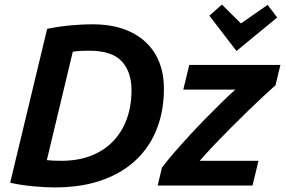

<svg xmlns="http://www.w3.org/2000/svg" viewBox="-20 -806 1238 834"><path d="M218.5 8.2Q177 8.2 123.8 3.2Q70.5 -1.8 24.2 -12.2L184.8 -680.8Q240 -691.8 289.8 -696.1Q339.5 -700.5 380.8 -700.5Q480.5 -700.5 550.2 -665.9Q620 -631.2 656 -568.6Q692 -506 692 -421.2Q692 -342.5 671.5 -275.8Q651 -209 611.1 -156.2Q571.2 -103.5 513.6 -66.9Q456 -30.2 382 -11Q308 8.2 218.5 8.2ZM246.2 -107.5Q317.8 -107.5 374 -129Q430.2 -150.5 469.8 -190.9Q509.2 -231.2 530.2 -287.8Q551.2 -344.2 551.2 -414.2Q551.2 -494.2 508.5 -540Q465.8 -585.8 366.5 -585.8Q349.2 -585.8 331.9 -584.9Q314.5 -584 296.2 -581.5L183.5 -110.5Q197.5 -109 211.6 -108.2Q225.8 -107.5 246.2 -107.5ZM664.8 0 683.5 -78Q707 -109.2 737.8 -144.6Q768.5 -180 803 -217.4Q837.5 -254.8 872.6 -290.8Q907.8 -326.8 941 -359.2Q974.2 -391.8 1002.2 -416.8H776.2L802.2 -524H1198L1176.8 -435.8Q1157 -418.2 1126.5 -390Q1096 -361.8 1059.6 -326.6Q1023.2 -291.5 985 -253Q946.8 -214.5 911.2 -177.4Q875.8 -140.2 847.5 -107.5H1102.8L1076.8 0ZM1007.2 -584.5 889.5 -737.8 943.8 -786.2 1026.5 -704.2 1142.5 -784.8 1184 -730Z"/></svg>

Font: Ubuntu Sans
Style: Italic
Weight: 400
Italic angle: -13.5°
Designer: Dalton Maag Ltd
Foundry: Dalton Maag Ltd
Version: Version 1.006